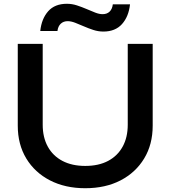

<svg xmlns="http://www.w3.org/2000/svg" viewBox="-20 -982 902 1016"><path d="M206 -322Q206 -255 233 -206Q260 -157 310.5 -130.5Q361 -104 431 -104Q502 -104 552 -130.5Q602 -157 629 -206Q656 -255 656 -322V-750H788V-317Q788 -218 743 -143.5Q698 -69 618 -27.5Q538 14 431 14Q325 14 244.5 -27.5Q164 -69 119 -143.5Q74 -218 74 -317V-750H206ZM193 -818Q200 -883 235 -922.5Q270 -962 334 -962Q361 -962 387 -953.5Q413 -945 437.5 -934.5Q462 -924 483.5 -915.5Q505 -907 523 -907Q546 -907 560 -920.5Q574 -934 577 -959H668Q661 -894 625.5 -854.5Q590 -815 527 -815Q500 -815 474 -823.5Q448 -832 424 -842.5Q400 -853 378 -861.5Q356 -870 338 -870Q316 -870 301.5 -856.5Q287 -843 284 -818Z"/></svg>

Font: Unbounded
Style: Regular
Weight: 400
Designer: Luke Prowse, Jean-Baptiste Morizot, Fátima Lázaro, Florian Runge
Foundry: NaN
Version: Version 1.701;gftools[0.9.28.dev5+ged2979d]